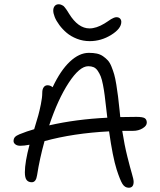

<svg xmlns="http://www.w3.org/2000/svg" viewBox="-20 -879 753 905"><path d="M402.8 -685.1Q371.1 -685.1 342.5 -696.3Q314 -707.5 294.2 -724.4Q274.4 -741.2 259.8 -761Q245.1 -780.8 238 -798.6Q231 -816.4 231 -829.1Q231 -842.3 237.8 -850.6Q244.6 -858.9 256.8 -858.9Q262.7 -858.9 268.1 -856.7Q273.4 -854.5 277.1 -852.3Q280.8 -850.1 285.6 -843.8Q290.5 -837.4 292.2 -835.2Q293.9 -833 299.3 -824.5Q304.7 -815.9 305.2 -814.9Q348.1 -745.1 401.9 -745.1Q434.1 -745.1 472.2 -768.1Q478 -771.5 488 -778.3Q498 -785.2 503.4 -788.6Q508.8 -792 515.9 -794.9Q522.9 -797.9 528.8 -797.9Q540 -797.9 545.9 -791.5Q551.8 -785.2 551.8 -775.9Q551.8 -744.1 504.4 -714.6Q457 -685.1 402.8 -685.1ZM76.2 -191.9Q61 -191.9 52.5 -198.5Q43.9 -205.1 43.9 -213.9Q43.9 -225.1 50 -232.4Q56.2 -239.7 71.8 -246.1Q107.9 -260.7 141.1 -270Q154.8 -314.9 160.4 -335Q166 -355 172.6 -387.2Q179.2 -419.4 179.2 -441.9Q179.2 -458 185.8 -467.5Q192.4 -477.1 204.1 -477.1Q217.3 -477.1 228 -467.8Q265.1 -546.9 309.3 -588.4Q353.5 -629.9 398.9 -629.9Q419.9 -629.9 436.3 -626.5Q452.6 -623 465.6 -614Q478.5 -605 488 -594.7Q497.6 -584.5 505.4 -565.2Q513.2 -545.9 518.3 -528.1Q523.4 -510.3 528.3 -480.2Q533.2 -450.2 536.4 -424.3Q539.6 -398.4 543.9 -356.9Q544.4 -352.1 545.4 -342Q546.4 -332 546.9 -327.1Q571.8 -328.1 623 -328.1Q652.8 -328.1 662.4 -321.8Q671.9 -315.4 671.9 -300.8Q671.9 -286.1 652.3 -274.2Q632.8 -262.2 606.9 -262.2H556.2Q566.4 -196.3 580.1 -141.6Q593.8 -86.9 601.8 -60.1Q609.9 -33.2 609.9 -22Q609.9 5.9 586.9 5.9Q568.4 5.9 557.1 -12.2Q545.9 -30.3 529.8 -80.1Q511.2 -138.7 494.1 -259.8Q325.2 -251 189.9 -213.9Q167 -131.8 154.8 -53.2Q149.9 -20 129.9 -20Q113.8 -20 105.5 -30.5Q97.2 -41 97.2 -66.9Q97.2 -114.3 119.1 -196.8Q93.8 -191.9 76.2 -191.9ZM396 -566.9Q355 -566.9 304 -489Q252.9 -411.1 211.9 -288.1Q337.4 -316.9 485.8 -324.2Q481.9 -353 481 -365.2Q476.6 -404.8 473.4 -429.7Q470.2 -454.6 465.3 -479.7Q460.4 -504.9 454.6 -519.3Q448.7 -533.7 440.4 -545.7Q432.1 -557.6 421.4 -562.3Q410.6 -566.9 396 -566.9Z"/></svg>

Font: Shantell Sans Irregular Bouncy
Style: Regular
Weight: 300
Designer: Stephen Nixon, Anya Danilova, Shantell Martin
Foundry: Arrow Type
Version: Version 1.006;[9816181b4]